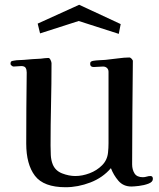

<svg xmlns="http://www.w3.org/2000/svg" viewBox="-20 -781 668 805"><path d="M621 -31Q621 -18 602.5 -11Q584 -4 562.5 -1.5Q541 1 531 1Q497 1 476.5 -23Q456 -47 445 -76Q411 -36 359 -16Q307 4 255 4Q163 4 126.5 -44Q90 -92 90 -179Q90 -253 90.5 -327.5Q91 -402 92 -477Q92 -489 87.5 -496.5Q83 -504 69 -504Q61 -504 53 -503Q45 -502 37 -502Q33 -502 28.5 -506Q24 -510 24 -513Q24 -522 28 -524Q32 -526 40 -527Q50 -529 60 -529Q70 -529 80 -530Q98 -532 115.5 -533Q133 -534 151 -535Q159 -536 167 -537Q175 -538 183 -538Q188 -538 192 -529.5Q196 -521 196 -516Q196 -430 194 -343.5Q192 -257 192 -171Q192 -152 193 -131Q194 -110 201 -92Q212 -65 240.5 -54Q269 -43 296 -43Q325 -43 355.5 -54.5Q386 -66 408 -88Q430 -110 433 -142Q435 -161 435 -180.5Q435 -200 435 -219V-480Q435 -490 428.5 -496Q422 -502 412 -502Q402 -502 392.5 -501Q383 -500 373 -500Q358 -500 358 -513Q358 -520 361.5 -522.5Q365 -525 371 -526Q383 -528 396 -528.5Q409 -529 422 -530Q444 -532 473 -536Q502 -540 522 -540Q527 -540 532.5 -534Q538 -528 537 -523Q536 -416 535 -308Q534 -200 534 -92Q534 -70 544 -54Q554 -38 579 -38Q587 -38 595 -40.5Q603 -43 611 -43Q621 -43 621 -31ZM486 -680 478 -639 310 -693 148 -641 138 -682 312 -761Z"/></svg>

Font: Kaisei Decol Medium
Style: Regular
Weight: 500
Designer: Font-Kai, 金井和夫
Foundry: KAZUO KANAI
Version: Version 5.003